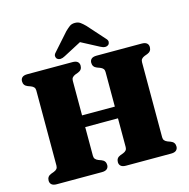

<svg xmlns="http://www.w3.org/2000/svg" viewBox="-129 -1054 1161 1180"><g transform="rotate(-15 451.0 -464.5)"><path d="M212 -368.5H635.5V-294H212ZM347 -111Q347 -98.5 353.5 -90.8Q360 -83 372.5 -78L391.5 -71Q417.5 -61 417.5 -34Q417.5 -18.5 407 -9.2Q396.5 0 374.5 0H87.5Q65.5 0 55 -9.2Q44.5 -18.5 44.5 -34Q44.5 -61 70.5 -71L89.5 -78Q102.5 -83 108.8 -90.8Q115 -98.5 115 -111V-589Q115 -601.5 108.8 -609.2Q102.5 -617 89.5 -622L70.5 -629Q44.5 -639 44.5 -666Q44.5 -682 55 -691Q65.5 -700 87.5 -700H374.5Q396.5 -700 407 -691Q417.5 -682 417.5 -666Q417.5 -639 391.5 -629L372.5 -622Q360 -617 353.5 -609.2Q347 -601.5 347 -589ZM787.5 -111Q787.5 -98.5 794 -90.8Q800.5 -83 813 -78L832 -71Q858 -61 858 -34Q858 -18.5 847.5 -9.2Q837 0 815 0H528Q506 0 495.5 -9.2Q485 -18.5 485 -34Q485 -61 511 -71L530 -78Q543 -83 549.2 -90.8Q555.5 -98.5 555.5 -111V-589Q555.5 -601.5 549.2 -609.2Q543 -617 530 -622L511 -629Q485 -639 485 -666Q485 -682 495.5 -691Q506 -700 528 -700H815Q837 -700 847.5 -691Q858 -682 858 -666Q858 -639 832 -629L813 -622Q800.5 -617 794 -609.2Q787.5 -601.5 787.5 -589ZM499 -832H403L563.5 -747.5Q595.5 -730 614 -745Q621 -751 622 -762.2Q623 -773.5 610.5 -786L514.5 -893.5Q498.5 -909.5 485 -919.2Q471.5 -929 451 -929Q430.5 -929 417.2 -919.2Q404 -909.5 387.5 -893.5L292 -786Q279.5 -773.5 280.5 -762.2Q281.5 -751 288.5 -745Q307 -730 338.5 -747.5Z"/></g></svg>

Font: Fraunces
Style: Regular
Weight: 900
Version: Version 1.000;[b76b70a41]